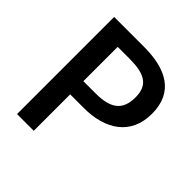

<svg xmlns="http://www.w3.org/2000/svg" viewBox="-197 -888 1040 1040"><g transform="rotate(45 323.5 -368.0)"><path d="M319 -740H90V4H218V-275H323C486 -275 606 -351 606 -514C606 -681 486 -740 319 -740ZM218 -376V-639H308C423 -639 480 -609 480 -514C480 -418 430 -376 312 -376Z"/></g></svg>

Font: Bithumb Trading Sans Semibold
Style: Regular
Weight: 600
Designer: HamHyungwon
Foundry: Bithumb
Version: Version 1.100;Glyphs 3.1.2 (3151)